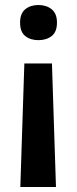

<svg xmlns="http://www.w3.org/2000/svg" viewBox="-20 -573 305 765"><path d="M77 -320H187L203 172H61ZM207 -483Q207 -446 186 -429.5Q165 -413 133 -413Q101 -413 80.5 -429.5Q60 -446 60 -483Q60 -519 80.5 -536Q101 -553 133 -553Q165 -553 186 -536Q207 -519 207 -483Z"/></svg>

Font: Noto Sans Hebrew Thin SemiBold
Style: Regular
Weight: 600
Version: Version 3.001